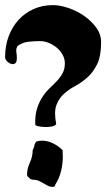

<svg xmlns="http://www.w3.org/2000/svg" viewBox="-99 -717 416 752"><path d="M155 -469Q155 -487 146 -503Q137 -519 123 -530.5Q109 -542 92 -549Q75 -556 58 -556Q35 -556 12 -553.5Q-11 -551 -30 -537Q-37 -526 -35 -513.5Q-33 -501 -33 -489Q-33 -473 -40 -468.5Q-47 -464 -56 -467Q-65 -470 -72 -477.5Q-79 -485 -79 -494Q-79 -538 -65 -575Q-51 -612 -26.5 -639Q-2 -666 32.5 -681.5Q67 -697 109 -697Q135 -697 168 -686Q201 -675 229.5 -655.5Q258 -636 277.5 -609.5Q297 -583 297 -552Q297 -497 281.5 -465.5Q266 -434 243.5 -414Q221 -394 196 -380.5Q171 -367 151.5 -349.5Q132 -332 122 -305.5Q112 -279 121 -232Q119 -225 106 -222Q93 -219 78 -219.5Q63 -220 51 -222.5Q39 -225 39 -230Q38 -267 46.5 -293Q55 -319 68 -338.5Q81 -358 96 -372Q111 -386 124.5 -400.5Q138 -415 146.5 -431Q155 -447 155 -469ZM44 -163Q54 -166 65 -166Q88 -166 109 -155.5Q130 -145 146 -129L147 -104Q147 -75 140 -46.5Q133 -18 117 7Q117 15 107 15Q97 15 88.5 10.5Q80 6 71.5 1Q63 -4 53.5 -8.5Q44 -13 32 -13Q20 -13 14 -22Q7 -25 7 -34Q7 -56 18 -80Q29 -104 29 -129Q34 -137 35.5 -146.5Q37 -156 44 -163Z"/></svg>

Font: CAT Schmalfette Thannhaeuser
Style: Regular
Weight: 700
Designer: Peter Wiegel nach Herbert Thanhaeuser 1939/40
Foundry: CAT-Fonts, Peter Wiegel
Version: Version 1.000